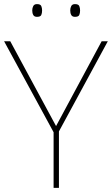

<svg xmlns="http://www.w3.org/2000/svg" viewBox="-20 -915 545 935"><path d="M253 -301 475 -714H505L267 -275V0H241V-271L0 -714H30ZM137 -864Q137 -876 142 -885.5Q147 -895 160 -895Q177 -895 181 -885.5Q185 -876 185 -864Q185 -851 181 -842Q177 -833 160 -833Q147 -833 142 -842Q137 -851 137 -864ZM322 -864Q322 -876 327 -885.5Q332 -895 345 -895Q362 -895 366 -885.5Q370 -876 370 -864Q370 -851 366 -842Q362 -833 345 -833Q332 -833 327 -842Q322 -851 322 -864Z"/></svg>

Font: Noto Sans Hebrew Thin
Style: Regular
Weight: 250
Designer: Monotype Design Team
Foundry: Monotype Imaging Inc.
Version: Version 2.003